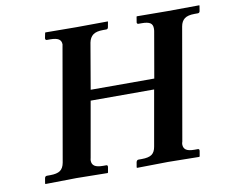

<svg xmlns="http://www.w3.org/2000/svg" viewBox="-73 -738 1000 832"><g transform="rotate(-10 427.0 -322.5)"><path d="M641.1 -568.8Q642.1 -573.2 642.1 -582Q642.1 -598.6 630.9 -605.7Q619.6 -612.8 594.2 -612.8H580.1Q576.2 -612.8 574.2 -615.2Q572.3 -617.7 573.2 -621.1L577.1 -645L579.1 -646Q676.8 -645 715.8 -645L852.1 -646L854 -645L850.1 -621.1Q848.6 -612.8 840.8 -612.8H826.2Q796.4 -612.8 782.2 -601.8Q768.1 -590.8 764.2 -568.8L678.2 -77.1Q675.8 -70.8 675.8 -64.9Q675.8 -48.8 687 -41Q698.2 -33.2 724.1 -33.2H738.8Q746.6 -33.2 745.1 -23.9L741.2 -1L738.8 1Q637.2 -1 602.1 -1L465.8 1L463.9 -1L467.8 -23.9Q470.2 -33.2 478 -33.2H492.2Q522.5 -33.2 536.4 -43.2Q550.3 -53.2 554.2 -77.1L597.2 -320.8H317.9L274.9 -77.1Q272.9 -69.3 272.9 -64.9Q272.9 -48.8 284.4 -41Q295.9 -33.2 321.8 -33.2H335.9Q343.3 -33.2 341.8 -23.9L337.9 -1L335.9 1Q234.9 -1 199.2 -1L63 1L61 -1L64.9 -23.9Q66.4 -33.2 75.2 -33.2H88.9Q119.1 -33.2 133.3 -43.2Q147.5 -53.2 151.9 -77.1L237.8 -568.8Q240.2 -580.1 240.2 -582Q240.2 -598.1 228.5 -605.5Q216.8 -612.8 190.9 -612.8H176.8Q169.9 -612.8 169.9 -621.1L174.8 -645L176.8 -646Q273.9 -645 313 -645L450.2 -646L451.2 -645L446.8 -621.1Q445.3 -612.8 438 -612.8H423.8Q394 -612.8 379.6 -601.8Q365.2 -590.8 360.8 -568.8L326.2 -367.2H606Z"/></g></svg>

Font: Linux Libertine
Style: Bold Italic
Weight: 700
Italic angle: -11.5°
Designer: Philipp H. Poll
Foundry: Philipp H. Poll
Version: Version 4.0.5